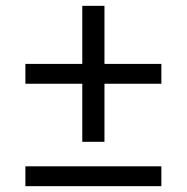

<svg xmlns="http://www.w3.org/2000/svg" viewBox="-20 -638 640 658"><path d="M262 -152V-351H67V-419H262V-618H338V-419H533V-351H338V-152ZM67 0V-68H533V0Z"/></svg>

Font: Anuphan
Style: Regular
Weight: 400
Designer: Mike Abbink, Paul van der Laan, Pieter van Rosmalen, Mint Tantisuwanna
Foundry: Bold Monday; Cadson Demak
Version: Version 3.002;hotconv 1.0.109;makeotfexe 2.5.65596